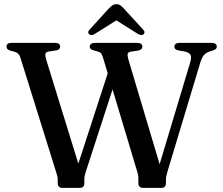

<svg xmlns="http://www.w3.org/2000/svg" viewBox="-20 -907 1075 927"><path d="M504.9 -567.6 548.6 -553 394.8 -79.4Q391.3 -69.3 389.3 -60.4Q387.2 -51.5 387.2 -39.9V-22Q387.2 -11.4 381.6 -5.7Q375.9 0 366.3 0H280.7Q270.3 0 264.5 -5.7Q258.7 -11.4 258.7 -22V-39.9Q258.7 -48.7 257 -55.3Q255.4 -61.8 251.3 -75.2L78.7 -627.9Q74.6 -641.1 68.5 -647.1Q62.5 -653.1 52.2 -656.5L29.4 -662.8Q19 -666.1 15.1 -671Q11.3 -675.9 11.3 -682.4Q11.3 -690.7 17.5 -695.3Q23.7 -700 36.8 -700H245Q258 -700 264.2 -695.2Q270.4 -690.4 270.4 -681.8Q270.4 -667.9 252.3 -663.8L213.9 -658Q201.4 -655.5 199.4 -646.9Q197.4 -638.4 203 -619.5L373.4 -68L332.3 -37.5ZM822 -681.6Q822 -690.4 828.5 -695.2Q834.9 -700 847.4 -700H1001.2Q1014.8 -700 1020.7 -695Q1026.6 -690.1 1026.6 -681.9Q1026.6 -675.5 1022.8 -671.4Q1018.9 -667.3 1007.1 -663L986.5 -656.3Q972.3 -650.7 963 -639Q953.6 -627.3 946.1 -601.6L788.8 -79.4Q785.2 -66.1 783.2 -58Q781.2 -49.9 781.2 -39.9V-22Q781.2 -11.4 775.7 -5.7Q770.2 0 760.6 0H669.6Q659.7 0 653.9 -5.7Q648.1 -11.4 648.1 -22V-39.9Q648.1 -48.1 647.7 -55.7Q647.2 -63.2 642.9 -77L477.6 -627.9Q472.7 -644 468 -649.5Q463.2 -655.1 454.1 -657.7L431.5 -664Q421.2 -667.2 417.3 -671.3Q413.3 -675.4 413.3 -681.6Q413.3 -690.4 419.8 -695.2Q426.2 -700 438.7 -700H642Q655 -700 661.2 -695.2Q667.4 -690.4 667.4 -681.6Q667.4 -674.7 662.8 -670.1Q658.1 -665.6 647.8 -663L610.7 -657.4Q599 -654.9 596.6 -647.5Q594.2 -640.1 600 -619.3L764.1 -69.2L729.2 -42.6L898.2 -605.3Q905.2 -628.5 900.6 -640.4Q896 -652.3 873.4 -658L840.1 -663.8Q830.2 -666.4 826.1 -670.7Q822 -675.1 822 -681.6ZM561.7 -821.2H521.8L645.1 -743.6Q662.7 -733.3 672.8 -741.1Q677.1 -744.4 677.5 -750.7Q677.9 -757 671.1 -764.1L578.4 -865.3Q569 -875.3 561.4 -881Q553.7 -886.7 542.2 -886.7Q530.7 -886.7 522.7 -881Q514.7 -875.3 504.8 -865.3L412.6 -764.1Q405.5 -757 406.1 -750.7Q406.6 -744.4 410.9 -741.1Q421 -733.3 438.4 -743.6Z"/></svg>

Font: Fraunces
Style: Regular
Weight: 900
Version: Version 1.000;[b76b70a41]